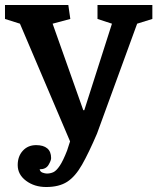

<svg xmlns="http://www.w3.org/2000/svg" viewBox="-21 -560 641 770"><path d="M529 -465 368 -24Q335 53 308 100.5Q281 148 248.5 169Q216 190 164 190Q117 190 83.5 165Q50 140 50 102Q50 67 70.5 44.5Q91 22 124 22Q153 22 168.5 35Q184 48 184 74Q184 84 173.5 101.5Q163 119 138 119Q140 129 150 132.5Q160 136 167 136Q181 136 193 130.5Q205 125 218.5 105Q232 85 248 44L260 7L59 -465L-1 -484V-540H253L261 -484L190 -465L313 -118H317L428 -465L370 -484V-540H590V-484Z"/></svg>

Font: Domine
Style: Bold
Weight: 700
Designer: Pablo Impallari, Rodrigo Fuenzalida, Brenda Gallo
Foundry: Pablo Impallari, Rodrigo Fuenzalida, Brenda Gallo
Version: Version 2.000